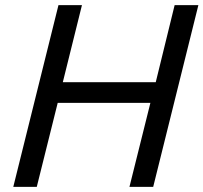

<svg xmlns="http://www.w3.org/2000/svg" viewBox="-20 -732 797 752"><path d="M487 0 569 -329H206L124 0H32L209 -712H301L226 -410H590L664 -712H757L580 0Z"/></svg>

Font: CST
Style: Italic
Weight: 400
Italic angle: -14°
Version: Version 1.00